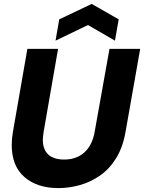

<svg xmlns="http://www.w3.org/2000/svg" viewBox="-20 -950 737 982"><path d="M279 12Q170 12 105 -44.5Q40 -101 40 -208Q40 -239 46 -275L120 -700H277L203 -275Q202 -265 200.5 -254.5Q199 -244 199 -236Q199 -186 226.5 -160Q254 -134 308 -134Q371 -134 411.5 -170.5Q452 -207 464 -275L540 -700H697L622 -275Q608 -196 574 -141Q540 -86 492 -52.5Q444 -19 389 -3.5Q334 12 279 12ZM264 -742 283 -851 449 -930 587 -851 568 -742 430 -822Z"/></svg>

Font: Rethink Sans ExtraBold
Style: Italic
Weight: 800
Italic angle: -10°
Designer: The Rethink Sans project authors (Hans Thiessen). DM Sans designed by Colophon Foundry.
Foundry: Rethink Communications LLC
Version: Version 1.001